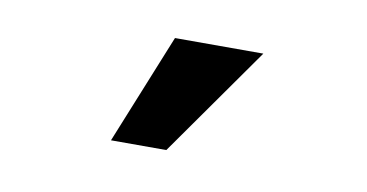

<svg xmlns="http://www.w3.org/2000/svg" viewBox="-36 -881 673 352"><g transform="rotate(10 300.0 -704.5)"><path d="M183.5 -602 266.5 -807H431L286.5 -602Z"/></g></svg>

Font: JuliaMono ExtraBold
Style: Regular
Weight: 800
Monospace: yes
Designer: cormullion
Foundry: corm
Version: Version 0.055; ttfautohint (v1.8.4)